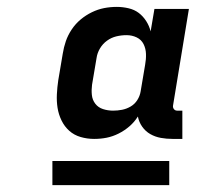

<svg xmlns="http://www.w3.org/2000/svg" viewBox="-20 -720 640 557"><path d="M253 -317Q233 -317 214 -322.5Q195 -328 181 -340.5Q167 -353 158.5 -370.5Q150 -388 147 -407Q144 -426 145 -446.5Q146 -467 149 -487L162 -564Q165 -583 171 -600.5Q177 -618 188 -634.5Q199 -651 214 -663.5Q229 -676 246.5 -684.5Q264 -693 282 -696.5Q300 -700 319 -700Q336 -700 353 -696Q370 -692 382.5 -682.5Q395 -673 404 -659Q413 -645 417 -629L428 -694H528L482 -414Q481 -408 484.5 -403.5Q488 -399 494 -399H509V-317H481Q463 -317 446.5 -320Q430 -323 416 -331Q402 -339 392.5 -352.5Q383 -366 380 -382Q370 -366 355.5 -353.5Q341 -341 324 -332.5Q307 -324 289.5 -320.5Q272 -317 253 -317ZM308 -399Q321 -399 334 -401.5Q347 -404 359 -411Q371 -418 378.5 -430Q386 -442 388 -455L401 -532Q404 -548 403.5 -563.5Q403 -579 396.5 -592Q390 -605 376.5 -611.5Q363 -618 347 -618Q332 -618 317.5 -614.5Q303 -611 290.5 -602Q278 -593 270 -579.5Q262 -566 260 -551L247 -474Q245 -459 246.5 -444.5Q248 -430 256.5 -419Q265 -408 279 -403.5Q293 -399 308 -399ZM471 -183H132V-253H471Z"/></svg>

Font: Iosevka Curly Heavy Extended
Style: Italic
Weight: 900
Width: 7
Italic angle: -9°
Monospace: yes
Designer: Belleve Invis
Foundry: Belleve Invis
Version: Version 11.1.0; ttfautohint (v1.8.3)